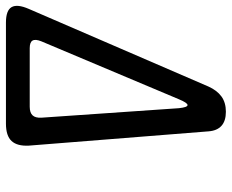

<svg xmlns="http://www.w3.org/2000/svg" viewBox="-93 -693 780 646"><g transform="rotate(90 297.0 -370.0)"><path d="M265 -681Q278 -710 298.5 -725Q319 -740 350 -740Q381 -740 397.5 -725Q414 -710 416 -681L464 -77Q466 -38 448.5 -19Q431 0 390 0H50Q9 0 -2 -19Q-13 -38 4 -77ZM333 -80Q353 -80 362 -89.5Q371 -99 370 -119L338 -582Q335 -611 327.5 -611Q320 -611 308 -582L113 -119Q105 -99 110.5 -89.5Q116 -80 136 -80Z"/></g></svg>

Font: Maple Mono
Style: Italic
Weight: 400
Italic angle: -10°
Monospace: yes
Designer: subframe7536
Version: Version 7.300